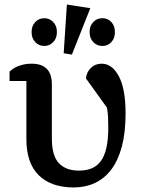

<svg xmlns="http://www.w3.org/2000/svg" viewBox="-20 -812 633 844"><path d="M22 -497Q39 -514 64.5 -523Q90 -532 119 -532Q208 -532 208 -441V-203Q208 -127 239 -94.5Q270 -62 327 -62Q358 -62 382 -71.5Q406 -81 422.5 -103Q439 -125 447.5 -161.5Q456 -198 456 -251Q456 -274 455 -296.5Q454 -319 450 -339L358 -467Q360 -494 379 -513Q398 -532 427 -532Q473 -532 502.5 -476.5Q532 -421 532 -313Q532 -229 515.5 -167.5Q499 -106 469 -66.5Q439 -27 397 -7.5Q355 12 304 12Q205 12 150.5 -41.5Q96 -95 96 -200V-456H22ZM175 -610Q151 -610 135 -627Q119 -644 119 -669V-673Q119 -698 135 -715Q151 -732 175 -732Q198 -732 214 -715Q230 -698 230 -673V-669Q230 -644 214 -627Q198 -610 175 -610ZM430 -610Q406 -610 390 -627Q374 -644 374 -669V-673Q374 -698 390 -715Q406 -732 430 -732Q454 -732 469.5 -715Q485 -698 485 -673V-669Q485 -644 469.5 -627Q454 -610 430 -610ZM260 -578 274 -792 377 -776 296 -572Z"/></svg>

Font: IBM Plex Serif Medm
Style: Regular
Weight: 500
Designer: Mike Abbink, Paul van der Laan, Pieter van Rosmalen
Foundry: Bold Monday
Version: Version 3.001